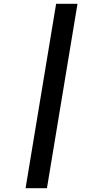

<svg xmlns="http://www.w3.org/2000/svg" viewBox="-20 -843 540 1006"><path d="M114 143 274 -823H386L226 143Z"/></svg>

Font: Iosevka Curly Oblique
Style: Bold
Weight: 700
Italic angle: -9°
Monospace: yes
Designer: Belleve Invis
Foundry: Belleve Invis
Version: Version 11.1.0; ttfautohint (v1.8.3)